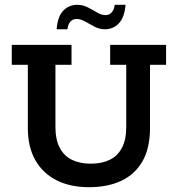

<svg xmlns="http://www.w3.org/2000/svg" viewBox="-20 -770 741 800"><path d="M351 10Q272 10 214.5 -19.5Q157 -49 126.5 -104Q96 -159 96 -236V-500H29V-583H278V-500H211V-241Q211 -188 229 -154Q247 -120 280 -104Q313 -88 358 -88Q404 -88 437 -104Q470 -120 488 -154Q506 -188 506 -241V-500H439V-583H672V-500H605V-236Q605 -154 574.5 -99.5Q544 -45 487 -17.5Q430 10 351 10ZM417 -648Q394 -648 373.5 -659Q353 -670 334.5 -680.5Q316 -691 299 -691Q283 -691 273 -679.5Q263 -668 261 -648H216Q220 -701 243.5 -725.5Q267 -750 302 -750Q325 -750 345.5 -739.5Q366 -729 384.5 -718Q403 -707 420 -707Q436 -707 446 -719Q456 -731 458 -750H503Q499 -698 475.5 -673Q452 -648 417 -648Z"/></svg>

Font: Rokkitt SemiBold SemiBold
Style: Regular
Weight: 600
Version: Version 3.103